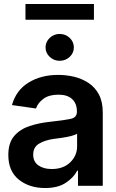

<svg xmlns="http://www.w3.org/2000/svg" viewBox="-20 -926 580 957"><path d="M204.6 11.2Q126 11.2 73.7 -30.8Q21.5 -72.8 21.5 -153.3Q21.5 -214.8 51.3 -248.8Q81.1 -282.7 128.4 -298.1Q175.8 -313.5 228.5 -318.8Q300.8 -326.7 332 -333.5Q363.3 -340.3 363.3 -368.2V-370.6Q363.3 -410.2 339.6 -432.1Q315.9 -454.1 271.5 -454.1Q224.1 -454.1 196.5 -433.6Q168.9 -413.1 159.2 -385.3L39.6 -402.3Q60.5 -476.6 122.6 -514.6Q184.6 -552.7 270.5 -552.7Q309.6 -552.7 348.9 -543.5Q388.2 -534.2 420.7 -512.9Q453.1 -491.7 472.7 -455.6Q492.2 -419.4 492.2 -365.2V0H368.7V-75.2H364.7Q347.2 -41 307.9 -14.9Q268.6 11.2 204.6 11.2ZM237.3 -83.5Q295.9 -83.5 330.1 -116.9Q364.3 -150.4 364.3 -195.8V-259.8Q356 -253.4 334 -248Q312 -242.7 287.6 -239Q263.2 -235.4 246.1 -233.4Q203.1 -227.1 174.3 -209.7Q145.5 -192.4 145.5 -155.3Q145.5 -119.6 171.4 -101.6Q197.3 -83.5 237.3 -83.5ZM448.2 -906.2V-827.6H106.9V-906.2ZM277.3 -623Q248.5 -623 227.8 -642.6Q207 -662.1 207 -689.5Q207 -717.3 227.8 -737.1Q248.5 -756.8 277.3 -756.8Q306.6 -756.8 327.4 -737.1Q348.1 -717.3 348.1 -689.5Q348.1 -662.1 327.4 -642.6Q306.6 -623 277.3 -623Z"/></svg>

Font: Inter Tight SemiBold
Style: Regular
Weight: 600
Designer: Rasmus Andersson
Foundry: rsms
Version: Version 3.004; ttfautohint (v1.8.4.7-5d5b)